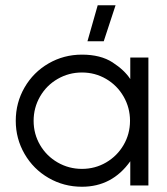

<svg xmlns="http://www.w3.org/2000/svg" viewBox="-20 -706 635 731"><path d="M545 -487V0H476V-92Q407 5 292 5Q223 5 165 -28.5Q107 -62 73.5 -120Q40 -178 40 -246Q40 -315 73.5 -373Q107 -431 165 -464.5Q223 -498 292 -498Q363 -498 408.5 -468.5Q454 -439 476 -405V-487ZM475 -246Q475 -296 450.5 -338.5Q426 -381 384 -405.5Q342 -430 292 -430Q242 -430 199.5 -405.5Q157 -381 132.5 -338.5Q108 -296 108 -246Q108 -196 132.5 -154Q157 -112 199.5 -87.5Q242 -63 292 -63Q342 -63 384 -87.5Q426 -112 450.5 -154Q475 -196 475 -246ZM420 -686 375 -549H313L352 -686Z"/></svg>

Font: Sulphur Point
Style: Regular
Weight: 400
Designer: Noponies / Dale Sattler
Foundry: Noponies
Version: Version 1.000; ttfautohint (v1.8)